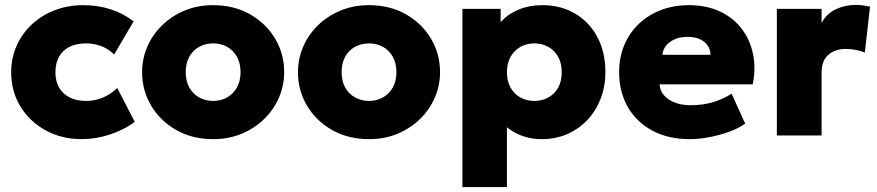

<svg xmlns="http://www.w3.org/2000/svg" viewBox="-20 -551 3568 781"><path d="M312.5 15Q230.5 15 165.5 -20.8Q100.5 -56.5 63 -118Q25.5 -179.5 25.5 -257.5Q25.5 -315.5 47.8 -365.2Q70 -415 109.8 -452Q149.5 -489 203 -509.5Q256.5 -530 318.5 -530Q378.5 -530 430.2 -513.2Q482 -496.5 523.5 -464L444.5 -329.5Q419.5 -353 390.8 -363.8Q362 -374.5 330.5 -374.5Q291 -374.5 263.2 -360.8Q235.5 -347 220.5 -321Q205.5 -295 205.5 -257.5Q205.5 -202.5 239 -171.5Q272.5 -140.5 331 -140.5Q366 -140.5 397.8 -153.8Q429.5 -167 457 -193L528 -55.5Q484.5 -22.5 427 -3.8Q369.5 15 312.5 15Z M847 15Q762 15 696.8 -22.2Q631.5 -59.5 594.8 -121.2Q558 -183 558 -257.5Q558 -311.5 579 -360.5Q600 -409.5 638.8 -447.5Q677.5 -485.5 730.5 -507.8Q783.5 -530 847 -530Q932 -530 997.2 -492.8Q1062.5 -455.5 1099.2 -393.8Q1136 -332 1136 -257.5Q1136 -204 1115 -154.8Q1094 -105.5 1055.2 -67.5Q1016.5 -29.5 963.8 -7.2Q911 15 847 15ZM847 -140.5Q878.5 -140.5 903.8 -154.8Q929 -169 943.8 -195.2Q958.5 -221.5 958.5 -257.5Q958.5 -293.5 944 -319.8Q929.5 -346 904.2 -360.2Q879 -374.5 847 -374.5Q815 -374.5 789.5 -360.2Q764 -346 749.8 -319.8Q735.5 -293.5 735.5 -257.5Q735.5 -221.5 750 -195.2Q764.5 -169 790 -154.8Q815.5 -140.5 847 -140.5Z M1481 15Q1396 15 1330.8 -22.2Q1265.5 -59.5 1228.8 -121.2Q1192 -183 1192 -257.5Q1192 -311.5 1213 -360.5Q1234 -409.5 1272.8 -447.5Q1311.5 -485.5 1364.5 -507.8Q1417.5 -530 1481 -530Q1566 -530 1631.2 -492.8Q1696.5 -455.5 1733.2 -393.8Q1770 -332 1770 -257.5Q1770 -204 1749 -154.8Q1728 -105.5 1689.2 -67.5Q1650.5 -29.5 1597.8 -7.2Q1545 15 1481 15ZM1481 -140.5Q1512.5 -140.5 1537.8 -154.8Q1563 -169 1577.8 -195.2Q1592.5 -221.5 1592.5 -257.5Q1592.5 -293.5 1578 -319.8Q1563.5 -346 1538.2 -360.2Q1513 -374.5 1481 -374.5Q1449 -374.5 1423.5 -360.2Q1398 -346 1383.8 -319.8Q1369.5 -293.5 1369.5 -257.5Q1369.5 -221.5 1384 -195.2Q1398.5 -169 1424 -154.8Q1449.5 -140.5 1481 -140.5Z M1861 210V-515H2016.5V-460.5Q2044 -492.5 2087.8 -511.2Q2131.5 -530 2187 -530Q2260 -530 2318 -496.5Q2376 -463 2409.2 -401.8Q2442.5 -340.5 2442.5 -257.5Q2442.5 -199.5 2423.5 -150Q2404.5 -100.5 2369.8 -63.5Q2335 -26.5 2287.8 -5.8Q2240.5 15 2183.5 15Q2143 15 2107.2 2.8Q2071.5 -9.5 2042 -33.5V210ZM2153.5 -140.5Q2185.5 -140.5 2211 -154.8Q2236.5 -169 2250.8 -195.2Q2265 -221.5 2265 -257.5Q2265 -293.5 2250.5 -319.8Q2236 -346 2210.5 -360.2Q2185 -374.5 2153.5 -374.5Q2122 -374.5 2096.8 -360.2Q2071.5 -346 2056.8 -319.8Q2042 -293.5 2042 -257.5Q2042 -221.5 2056.5 -195.2Q2071 -169 2096.2 -154.8Q2121.5 -140.5 2153.5 -140.5Z M2785 15Q2699 15 2634.5 -19.2Q2570 -53.5 2534.2 -114.8Q2498.5 -176 2498.5 -258Q2498.5 -318 2519.5 -367.8Q2540.5 -417.5 2578.5 -453.8Q2616.5 -490 2668.2 -510Q2720 -530 2782 -530Q2851.5 -530 2905.2 -505.8Q2959 -481.5 2994 -437.8Q3029 -394 3042.2 -335.5Q3055.5 -277 3042 -208H2663Q2664.5 -182.5 2680.8 -163.5Q2697 -144.5 2725 -133.8Q2753 -123 2789.5 -123Q2836 -123 2876.5 -134.2Q2917 -145.5 2956 -170L3011 -48.5Q2987.5 -30.5 2949.2 -16.2Q2911 -2 2867.5 6.5Q2824 15 2785 15ZM2674.5 -328H2870Q2869.5 -361 2844.2 -381Q2819 -401 2777 -401Q2734.5 -401 2706.2 -381Q2678 -361 2674.5 -328Z M3140 0V-515H3322V-458Q3343 -496 3380.2 -513.5Q3417.5 -531 3462 -531Q3479.5 -531 3492.8 -528.8Q3506 -526.5 3519 -524L3498 -337.5Q3480.5 -344.5 3460.2 -348.2Q3440 -352 3420.5 -352Q3377.5 -352 3349.8 -328.2Q3322 -304.5 3322 -256.5V0Z"/></svg>

Font: Geologica ExtraBold
Style: Regular
Weight: 800
Designer: Sindre Bremnes, Frode Helland
Foundry: Monokrom Skriftforlag AS
Version: Version 1.010;gftools[0.9.28]